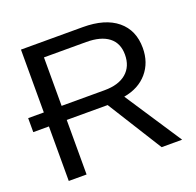

<svg xmlns="http://www.w3.org/2000/svg" viewBox="-122 -816 965 945"><g transform="rotate(-20 361.0 -344.0)"><path d="M175.3 -285.6V0H82V-285.6H0V-358.9H82V-688H405.8Q522 -688 585.2 -636Q648.4 -584 648.4 -491.2Q648.4 -414.6 603.8 -362.3Q559.1 -310.1 480.5 -296.4L675.8 0H568.4L389.6 -285.6ZM554.7 -490.2Q554.7 -550.3 513.9 -581.8Q473.1 -613.3 396.5 -613.3H175.3V-359.4H400.4Q474.1 -359.4 514.4 -393.8Q554.7 -428.2 554.7 -490.2Z"/></g></svg>

Font: Arimo Nerd Font
Style: Regular
Weight: 400
Designer: Steve Matteson
Foundry: Monotype Imaging Inc.
Version: Version 1.33;Nerd Fonts 3.2.1